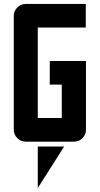

<svg xmlns="http://www.w3.org/2000/svg" viewBox="-20 -720 507 976"><path d="M233 -410H417V-60Q417 -36 399.5 -18Q382 0 356 0H111Q86 0 68 -18Q50 -36 50 -60V-640Q50 -664 68 -682Q86 -700 111 -700H416V-580H172V-120H294V-290H233ZM172 25H306L172 236Z"/></svg>

Font: Tschichold
Style: Bold
Weight: 700
Designer: Peter Wiegel
Foundry: Peter Wiegel
Version: Version 1.000; ttfautohint (v1.3)